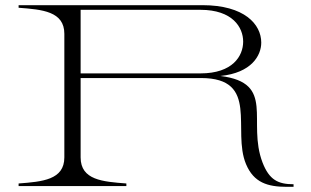

<svg xmlns="http://www.w3.org/2000/svg" viewBox="-20 -720 1203 743"><path d="M996 -91C935 -250 1049 -399 833 -426C953 -438 991 -505 991 -555C991 -626 926 -700 763 -700H52V-690C144 -683 229 -676 229 -589V-111C229 -24 144 -17 52 -10V0H469V-10C378 -17 292 -23 292 -111V-418H758C986 -418 877 -216 932 -85C962 -13 1016 3 1090 3H1116V-7C1056 -7 1022 -24 996 -91ZM756 -436H292V-682H756C880 -682 921 -614 921 -559C921 -503 880 -436 756 -436Z"/></svg>

Font: Sprat Extended Light
Style: Regular
Weight: 300
Width: 9
Designer: Ethan Nakache
Foundry: Collletttivo
Version: Version 2.000;Glyphs 3.2 (3217)